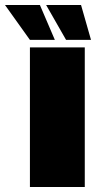

<svg xmlns="http://www.w3.org/2000/svg" viewBox="-90 -750 390 770"><path d="M30 0V-560H250V0ZM235 -730 275 -590H175L95 -730ZM70 -730 130 -590H30L-70 -730Z"/></svg>

Font: Tektur Condensed Black
Style: Regular
Weight: 900
Width: 3
Designer: Adam Jagosz
Foundry: Adam Jagosz
Version: Version 1.005;gftools[0.9.30]